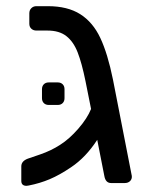

<svg xmlns="http://www.w3.org/2000/svg" viewBox="-20 -593 484 622"><path d="M384 0H340Q322 0 318 -23L295 -140Q258 -83 210 -51Q173 -26 141 -12.5Q109 1 73 8L66 9Q49 9 49 -7V-54Q49 -71 70 -79Q73 -80 109.5 -92.5Q146 -105 175 -124Q205 -143 234 -176.5Q263 -210 275 -240L257 -330Q245 -389 231.5 -423.5Q218 -458 195 -476Q172 -494 134 -494H98Q88 -494 81.5 -500Q75 -506 75 -516V-550Q75 -560 81.5 -566.5Q88 -573 98 -573H135Q199 -573 240 -547Q281 -521 305 -470Q329 -419 346 -335L407 -23Q408 -13 401.5 -6.5Q395 0 384 0ZM116 -275V-304Q116 -314 122 -320Q128 -326 138 -326H167Q177 -326 183 -320Q189 -314 189 -304V-275Q189 -265 183 -259Q177 -253 167 -253H138Q128 -253 122 -259Q116 -265 116 -275Z"/></svg>

Font: Rubik
Style: Regular
Weight: 400
Designer: Hubert & Fischer
Foundry: Hubert & Fischer
Version: Version 1.100